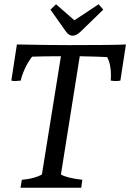

<svg xmlns="http://www.w3.org/2000/svg" viewBox="-20 -878 609 898"><path d="M176 -62 265 -615Q186 -615 130 -613Q110 -587 96 -556Q82 -525 77 -501Q61 -499 53 -499Q39 -499 33 -501L59 -670Q209 -667 302 -667Q520 -667 569 -670L543 -501Q535 -499 521 -499Q512 -499 498 -501Q499 -509 499 -526Q499 -578 481 -611Q447 -613 353 -615L265 -62Q291 -46 365 -37L360 0H76L82 -37Q141 -42 176 -62ZM288 -731 216 -833 242 -858 328 -783 441 -858 463 -833 358 -731Q337 -711 320 -711Q302 -711 288 -731Z"/></svg>

Font: Caladea
Style: Italic
Weight: 400
Italic angle: -9°
Designer: Carolina Giovagnoli and Andres Torresi
Foundry: Carolina Giovagnoli & Andres Torresi
Version: Version 1.001